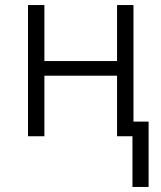

<svg xmlns="http://www.w3.org/2000/svg" viewBox="-20 -540 640 761"><path d="M505 201V0H444V-240H156V0H91V-520H156V-298H444V-520H509V-58H569V201Z"/></svg>

Font: Iosevka Aile Custom Light
Style: Regular
Weight: 300
Designer: Belleve Invis
Foundry: Belleve Invis
Version: Version 17.0.2; ttfautohint (v1.8.3)